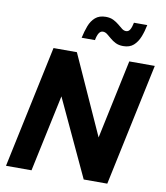

<svg xmlns="http://www.w3.org/2000/svg" viewBox="-102 -1061 987 1144"><g transform="rotate(10 391.5 -488.5)"><path d="M167.2 0H12.8L169.8 -740H311.2L546.4 -219L519 -225.2L628.2 -740H782.6L625.6 0H483L246 -508L274.4 -503.2ZM575.8 -823.6Q549.2 -823.6 530 -833.2Q510.8 -842.8 496.4 -855.5Q482 -868.2 469.4 -877.8Q456.8 -887.4 443.4 -887.4Q428.6 -887.4 419.2 -872.5Q409.8 -857.6 404.8 -829.6H324.2Q332.8 -869.2 345.4 -902.6Q358 -936 381.8 -956.7Q405.6 -977.4 445 -977.4Q472 -977.4 491.2 -967.8Q510.4 -958.2 525.1 -945.9Q539.8 -933.6 551.9 -924Q564 -914.4 577.4 -914.4Q592.6 -914.4 601.3 -929.1Q610 -943.8 615.6 -971.8H696.2Q688.6 -932.8 675.2 -899.1Q661.8 -865.4 638.5 -844.5Q615.2 -823.6 575.8 -823.6Z"/></g></svg>

Font: Be Vietnam Pro Variable Thin
Style: Italic
Weight: 100
Italic angle: -12°
Designer: Lam Bao, Tony Le, Vietanh Nguyen
Foundry: Yellow Type Foundry
Version: Version 1.002